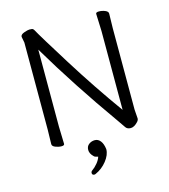

<svg xmlns="http://www.w3.org/2000/svg" viewBox="-133 -812 1003 1140"><g transform="rotate(-15 369.0 -242.0)"><path d="M106 -641 99 -678Q99 -692 121.5 -700Q144 -708 154.5 -708Q165 -708 171 -707Q177 -706 182 -698Q207 -652 324.5 -464Q442 -276 566 -104V-589L562 -695Q562 -705 581 -705Q600 -705 618.5 -697.5Q637 -690 637 -677L635 -588V-87L639 -32Q639 -22 630 -12Q607 13 585.5 13Q564 13 554.5 -1Q545 -15 520 -51Q328 -321 175 -579V-105L178 1Q178 11 160 11Q142 11 123 3.5Q104 -4 104 -17L106 -106ZM305 224Q291 224 291 210Q291 203 297 198Q316 185 332.5 165Q349 145 354 127Q352 126 342.5 124Q333 122 329 117Q307 96 307 73.5Q307 51 323 39Q339 27 359.5 27Q380 27 394 45Q408 63 412 96Q412 131 383 167.5Q354 204 313 222Q309 224 305 224Z"/></g></svg>

Font: Fusion Kai T
Style: Regular
Weight: 400
Designer: Fontworks Inc.
Version: Version 24.134;May 13, 2024